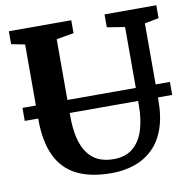

<svg xmlns="http://www.w3.org/2000/svg" viewBox="-83 -825 908 915"><g transform="rotate(-10 371.5 -367.5)"><path d="M385 8Q284.5 8 217.8 -25Q151 -58 117.8 -127.8Q84.5 -197.5 84.5 -306.5V-667.5L19 -680.5V-743H321V-680.5L237 -666V-294Q237 -233 247.8 -188.2Q258.5 -143.5 279.8 -114Q301 -84.5 332.5 -70.2Q364 -56 405.5 -56Q462.5 -56 498.2 -85Q534 -114 551 -166.5Q568 -219 568 -290V-666.5L482 -680.5V-743H732.5V-680.5L664 -667.5V-298Q664 -216.5 643.5 -158.5Q623 -100.5 585 -63.8Q547 -27 496 -9.5Q445 8 385 8ZM733 -372V-309H19.5V-372Z"/></g></svg>

Font: Merriweather Light 18pt
Style: Bold
Weight: 700
Version: Version 2.100